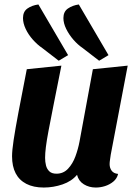

<svg xmlns="http://www.w3.org/2000/svg" viewBox="-20 -820 613 860"><path d="M176 20Q130 20 98 3.5Q66 -13 50 -44Q34 -75 34 -120Q34 -146 41 -192.5Q48 -239 62.5 -316Q77 -393 100 -510L255 -526Q234 -421 220 -350.5Q206 -280 197.5 -235Q189 -190 185.5 -161.5Q182 -133 182 -113Q182 -95 186 -79Q190 -63 201 -52.5Q212 -42 233 -42Q264 -42 285 -64.5Q306 -87 318 -120Q330 -153 336 -185L396 -510L552 -526L476 -127Q475 -118 473 -106Q471 -94 471 -85Q471 -68 480 -55.5Q489 -43 509 -41Q504 -20 487.5 -6.5Q471 7 450.5 13.5Q430 20 409 20Q379 20 355.5 5.5Q332 -9 325 -37Q301 -8 260 6Q219 20 176 20ZM424 -548 350 -605Q328 -620 308.5 -642.5Q289 -665 276.5 -690.5Q264 -716 264 -739Q264 -768 284.5 -782Q305 -796 333 -800L466 -573ZM243 -548 169 -605Q147 -620 127 -642.5Q107 -665 95 -690.5Q83 -716 83 -739Q83 -768 103 -782Q123 -796 152 -800L285 -573Z"/></svg>

Font: Sansita Swashed Light SemiBold
Style: Regular
Weight: 600
Version: Version 1.003